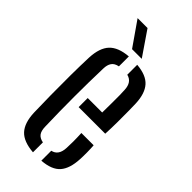

<svg xmlns="http://www.w3.org/2000/svg" viewBox="-242 -809 868 868"><g transform="rotate(45 192.0 -375.0)"><path d="M47 -123Q45.5 -170.5 44.8 -233.2Q44 -296 44.5 -360.2Q45 -424.5 47 -476Q50 -540 79 -570.8Q108 -601.5 170.5 -606.5V-543Q147.5 -538.5 137.8 -524.2Q128 -510 127.5 -486Q122 -305 127.5 -115Q128 -88 138.2 -74.5Q148.5 -61 170.5 -57V6.5Q106.5 1.5 78 -29.2Q49.5 -60 47 -123ZM172 -284V-342H264.5Q265 -371 265.2 -400.5Q265.5 -430 265.2 -453.2Q265 -476.5 264 -486Q262 -534 224 -543V-606.5Q285.5 -601.5 313 -570.5Q340.5 -539.5 343 -478.5Q343.5 -467 344 -434.8Q344.5 -402.5 344.2 -361.8Q344 -321 342 -284ZM224 6.5V-57Q262 -65 264 -115.5Q265 -130.5 265 -156Q265 -181.5 263.5 -210H342Q343.5 -193 343.8 -166Q344 -139 343 -123Q340 -59.5 313 -28.8Q286 2 224 6.5ZM157.5 -640 76 -757H139.5L219.5 -640Z"/></g></svg>

Font: Big Shoulders Stencil Text
Style: Regular
Weight: 400
Designer: Patric King
Foundry: XO Type Co
Version: Version 1.000